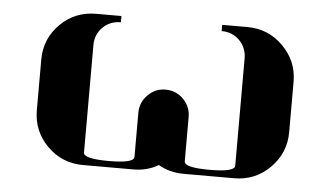

<svg xmlns="http://www.w3.org/2000/svg" viewBox="-40 -522 1002 583"><g transform="rotate(5 461.0 -230.5)"><path d="M77.1 -153.8V-308.1Q77.1 -371.6 122.1 -416.5Q166.5 -460.9 231 -460.9H308.1V-441.9Q275.4 -441.9 252.9 -419.9Q231 -397.9 231 -365.2V-38.1Q231 -19 308.1 -19Q384.8 -19 384.8 -38.1V-172.9Q384.8 -204.6 407.7 -227.5Q430.2 -250 460.9 -250Q493.2 -250 515.6 -227.5Q538.1 -205.1 538.1 -172.9V-38.1Q538.1 -19 615.2 -19Q691.9 -19 691.9 -38.1V-365.2Q691.9 -397.5 669.9 -419.9Q647.9 -441.9 615.2 -441.9V-460.9H691.9Q755.9 -460.9 800.8 -416Q846.2 -370.6 846.2 -308.1V-153.8Q846.2 -90.3 800.8 -44.9Q755.9 0 691.9 0H538.1Q495.1 0 460.9 -20Q426.8 0 384.8 0H231Q167 0 122.1 -44.9Q77.1 -89.8 77.1 -153.8ZM231 -4.9Z"/></g></svg>

Font: Hjet
Style: Regular
Weight: 400
Designer: T. Christopher White
Version: Version 1.2